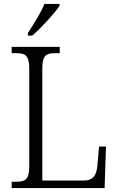

<svg xmlns="http://www.w3.org/2000/svg" viewBox="-20 -951 597 971"><path d="M121 -784V-771H143C189 -810 258 -886 281 -921V-931H205C186 -886 150 -828 121 -784ZM39 0H509L516 -210H481L473 -119C469 -68 455 -38 402 -38H194V-605C194 -672 214 -682 259 -682H282V-714H39V-682H62C107 -682 128 -672 128 -603V-110C128 -42 107 -32 63 -32H39Z"/></svg>

Font: Noto Serif Devanagari SemiCondensed Light
Style: Regular
Weight: 300
Width: 4
Designer: Universal Thirst, Indian Type Foundry and the Monotype Design Team
Foundry: Monotype Imaging Inc.
Version: Version 2.004